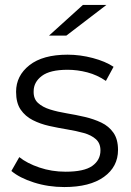

<svg xmlns="http://www.w3.org/2000/svg" viewBox="-20 -751 529 776"><path d="M240 5Q175 5 117 -13.5Q59 -32 26 -60L58 -116Q89 -91 139 -74Q189 -57 245 -57Q320 -57 353 -80.5Q386 -104 386 -143Q386 -172 367.5 -188.5Q349 -205 318.5 -213.5Q288 -222 251.5 -228Q215 -234 179 -242Q143 -250 112.5 -265.5Q82 -281 63.5 -308Q45 -335 45 -380Q45 -445 99 -487.5Q153 -530 253 -530Q304 -530 355 -516.5Q406 -503 439 -481L408 -424Q373 -448 333 -458.5Q293 -469 253 -469Q182 -469 149 -444Q116 -419 116 -382Q115 -352 133.5 -335Q152 -318 182.5 -308.5Q213 -299 249.5 -293Q286 -287 322.5 -278.5Q359 -270 389.5 -255.5Q420 -241 438.5 -214.5Q457 -188 457 -145Q457 -77 400 -36Q343 5 240 5ZM178 -607 315 -731H410L248 -607Z"/></svg>

Font: Montserrat
Style: Regular
Weight: 400
Designer: Julieta Ulanovsky
Foundry: Julieta Ulanovsky
Version: Version 9.000; ttfautohint (v1.8.4.7-5d5b)